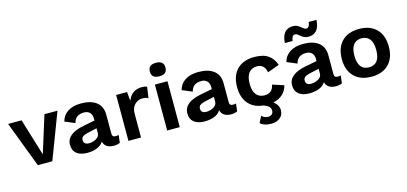

<svg xmlns="http://www.w3.org/2000/svg" viewBox="-75 -1262 4280 2020"><g transform="rotate(-15 2065.0 -252.0)"><path d="M542 -500 352 0H244H194L4 -500H151L274 -96L400 -500Z M1098 -87 1088 -4Q1060 10 1023 10Q927 10 908 -65Q886 -28 840 -9Q794 10 731 10Q658 10 617 -23Q576 -56 576 -118Q576 -240 771 -276L891 -299V-323Q891 -363 868.5 -386.5Q846 -410 806 -410Q760 -410 731 -390Q702 -370 691 -325L582 -371Q598 -436 654 -473Q710 -510 800 -510Q907 -510 967 -463.5Q1027 -417 1027 -326V-121Q1027 -101 1036 -92Q1045 -83 1064 -83Q1085 -83 1098 -87ZM891 -163V-215L784 -191Q750 -183 733.5 -169.5Q717 -156 717 -132Q717 -108 732 -95.5Q747 -83 774 -83Q818 -83 854.5 -104.5Q891 -126 891 -163Z M1518 -499 1501 -379Q1478 -394 1438 -394Q1389 -394 1353.5 -358.5Q1318 -323 1318 -259V0H1181V-500H1300L1309 -402Q1350 -510 1464 -510Q1499 -510 1518 -499Z M1587 -645Q1587 -719 1672 -719Q1757 -719 1757 -645Q1757 -572 1672 -572Q1587 -572 1587 -645ZM1740 0H1603V-500H1740Z M2376 -87 2366 -4Q2338 10 2301 10Q2205 10 2186 -65Q2164 -28 2118 -9Q2072 10 2009 10Q1936 10 1895 -23Q1854 -56 1854 -118Q1854 -240 2049 -276L2169 -299V-323Q2169 -363 2146.5 -386.5Q2124 -410 2084 -410Q2038 -410 2009 -390Q1980 -370 1969 -325L1860 -371Q1876 -436 1932 -473Q1988 -510 2078 -510Q2185 -510 2245 -463.5Q2305 -417 2305 -326V-121Q2305 -101 2314 -92Q2323 -83 2342 -83Q2363 -83 2376 -87ZM2169 -163V-215L2062 -191Q2028 -183 2011.5 -169.5Q1995 -156 1995 -132Q1995 -108 2010 -95.5Q2025 -83 2052 -83Q2096 -83 2132.5 -104.5Q2169 -126 2169 -163Z M2758 4Q2785 23 2799.5 48.5Q2814 74 2814 101Q2814 154 2777.5 184.5Q2741 215 2681 215Q2603 215 2562 177L2598 106Q2611 120 2629.5 128Q2648 136 2669 136Q2693 136 2708.5 121.5Q2724 107 2724 83Q2724 58 2708.5 41Q2693 24 2652 8Q2546 -2 2488.5 -69.5Q2431 -137 2431 -250Q2431 -373 2498.5 -441.5Q2566 -510 2686 -510Q2785 -510 2840 -470Q2895 -430 2915 -363L2787 -317Q2769 -408 2690 -408Q2631 -408 2599.5 -367.5Q2568 -327 2568 -249Q2568 -171 2600 -131.5Q2632 -92 2689 -92Q2777 -92 2793 -181L2917 -141Q2904 -86 2863.5 -47.5Q2823 -9 2758 4Z M3517 -87 3507 -4Q3479 10 3442 10Q3346 10 3327 -65Q3305 -28 3259 -9Q3213 10 3150 10Q3077 10 3036 -23Q2995 -56 2995 -118Q2995 -240 3190 -276L3310 -299V-323Q3310 -363 3287.5 -386.5Q3265 -410 3225 -410Q3179 -410 3150 -390Q3121 -370 3110 -325L3001 -371Q3017 -436 3073 -473Q3129 -510 3219 -510Q3326 -510 3386 -463.5Q3446 -417 3446 -326V-121Q3446 -101 3455 -92Q3464 -83 3483 -83Q3504 -83 3517 -87ZM3310 -163V-215L3203 -191Q3169 -183 3152.5 -169.5Q3136 -156 3136 -132Q3136 -108 3151 -95.5Q3166 -83 3193 -83Q3237 -83 3273.5 -104.5Q3310 -126 3310 -163ZM3296 -568Q3267 -568 3247.5 -578Q3228 -588 3207 -606Q3193 -618 3183.5 -623.5Q3174 -629 3163 -629Q3145 -629 3135 -614Q3125 -599 3121 -568H3037Q3045 -718 3163 -718Q3192 -718 3211 -708Q3230 -698 3251 -680Q3266 -668 3275 -662.5Q3284 -657 3295 -657Q3313 -657 3323 -672Q3333 -687 3337 -718H3421Q3417 -643 3385.5 -605.5Q3354 -568 3296 -568Z M4084 -250Q4084 -128 4016.5 -59Q3949 10 3828 10Q3707 10 3639.5 -59Q3572 -128 3572 -250Q3572 -372 3639.5 -441Q3707 -510 3828 -510Q3949 -510 4016.5 -441Q4084 -372 4084 -250ZM3709 -250Q3709 -171 3739.5 -131.5Q3770 -92 3828 -92Q3886 -92 3916.5 -131.5Q3947 -171 3947 -250Q3947 -329 3916.5 -368.5Q3886 -408 3828 -408Q3770 -408 3739.5 -368.5Q3709 -329 3709 -250Z"/></g></svg>

Font: Work Sans SemiBold
Style: Regular
Weight: 600
Designer: Wei Huang
Foundry: Wei Huang
Version: Version 1.500